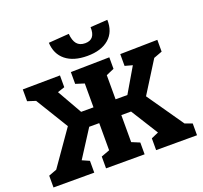

<svg xmlns="http://www.w3.org/2000/svg" viewBox="-156 -1134 1389 1315"><g transform="rotate(-20 538.5 -476.5)"><path d="M825 -370 1009 -105 1062 -86V0H764V-86L817 -109L693 -307H622V-110L680 -86V0H399V-86L461 -109V-307H388L261 -109L313 -86V0H16V-86L75 -108L252 -361L107 -598L48 -617V-703L320 -706V-620L268 -603L371 -422H461V-596L398 -616V-702L680 -707V-623L622 -598V-422H708L813 -601L758 -616V-702L1030 -707V-621L968 -598ZM325 -942 474 -953Q478 -903 498.5 -878.5Q519 -854 559 -854Q634 -854 630 -945L755 -953Q758 -865 701.5 -816Q645 -767 543 -767Q443 -767 386 -813Q329 -859 325 -942Z"/></g></svg>

Font: Bitter Pro ExtraBold
Style: Regular
Weight: 800
Designer: Sol Matas, and Bitter project Authors
Foundry: Sol Matas
Version: Version 1.010